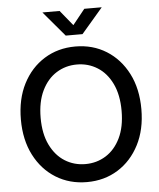

<svg xmlns="http://www.w3.org/2000/svg" viewBox="-62 -994 876 1058"><g transform="rotate(-5 376.0 -464.5)"><path d="M376.5 11.2Q280.3 11.2 204.8 -35.6Q129.4 -82.5 86.2 -166.7Q43 -251 43 -363.3Q43 -476.6 86.2 -560.8Q129.4 -645 204.8 -691.9Q280.3 -738.8 376.5 -738.8Q472.7 -738.8 547.9 -691.9Q623 -645 666.3 -560.8Q709.5 -476.6 709.5 -363.3Q709.5 -251 666.3 -166.7Q623 -82.5 547.9 -35.6Q472.7 11.2 376.5 11.2ZM376.5 -88.4Q439 -88.4 489.7 -120.1Q540.5 -151.9 570.3 -213.4Q600.1 -274.9 600.1 -363.3Q600.1 -452.1 570.3 -513.9Q540.5 -575.7 489.7 -607.4Q439 -639.2 376.5 -639.2Q314 -639.2 263.2 -607.4Q212.4 -575.7 182.4 -513.9Q152.3 -452.1 152.3 -363.3Q152.3 -274.9 182.4 -213.4Q212.4 -151.9 263.2 -120.1Q314 -88.4 376.5 -88.4ZM307.6 -941.4 376.5 -856.9 444.3 -941.4H540V-940.4L422.4 -803.2H329.6L213.4 -940.4V-941.4Z"/></g></svg>

Font: Inter 28pt Medium
Style: Regular
Weight: 500
Designer: Rasmus Andersson
Foundry: rsms
Version: Version 4.001;git-66647c0bb